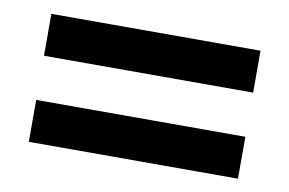

<svg xmlns="http://www.w3.org/2000/svg" viewBox="-44 -447 638 424"><g transform="rotate(10 275.0 -234.5)"><path d="M41 -284V-378H510V-284ZM41 -91V-185H510V-91Z"/></g></svg>

Font: Frank Ruhl Libre Black
Style: Regular
Weight: 900
Designer: Yanek Iontef
Foundry: Fontef
Version: Version 6.004